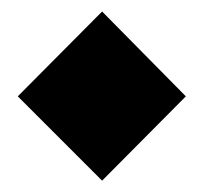

<svg xmlns="http://www.w3.org/2000/svg" viewBox="-20 -528 358 337"><path d="M11.2 -358.9 159.2 -507.8 306.2 -358.9 159.2 -210.9Z"/></svg>

Font: LT Superior Black
Style: Regular
Weight: 900
Designer: Daniel Lyons
Foundry: LyonsType
Version: Version 2.005